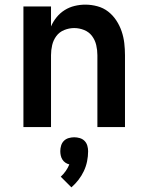

<svg xmlns="http://www.w3.org/2000/svg" viewBox="-20 -548 640 828"><path d="M81 0V-520H200V-434Q209 -455 224 -473.5Q239 -492 259 -504.5Q279 -517 302 -522.5Q325 -528 348 -528Q374 -528 400 -521Q426 -514 446.5 -498Q467 -482 481.5 -460Q496 -438 504.5 -413Q513 -388 516 -362Q519 -336 519 -310V0H400V-310Q400 -332 395 -353.5Q390 -375 377 -392.5Q364 -410 343 -418.5Q322 -427 300 -427Q278 -427 257 -418.5Q236 -410 223 -392.5Q210 -375 205 -353.5Q200 -332 200 -310V0ZM288 260 242 214Q254 203 263.5 189.5Q273 176 279 161Q270 159 262 153.5Q254 148 249 140Q244 132 242 122.5Q240 113 240 104Q240 92 243.5 80Q247 68 255.5 59.5Q264 51 276 47.5Q288 44 300 44Q312 44 324 47.5Q336 51 344.5 59.5Q353 68 356.5 80Q360 92 360 104Q360 126 355.5 148Q351 170 341.5 190Q332 210 318.5 227.5Q305 245 288 260Z"/></svg>

Font: Zed Sans Extended
Style: Bold
Weight: 700
Width: 7
Designer: Belleve Invis
Foundry: Belleve Invis
Version: Version 1.0.0; ttfautohint (v1.8.4)